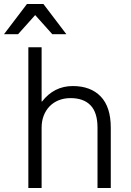

<svg xmlns="http://www.w3.org/2000/svg" viewBox="-56 -935 651 955"><path d="M85 -700H151V-430H153Q213 -507 306 -507Q395 -507 445 -455Q495 -403 495 -300V0H429V-300Q429 -375 394.5 -411Q360 -447 295 -447Q263 -447 236.5 -436.5Q210 -426 191 -406.5Q172 -387 161.5 -360Q151 -333 151 -300V0H85ZM78 -915H160L274 -765H204L119 -860L34 -765H-36Z"/></svg>

Font: PT Root UI
Style: Regular
Weight: 400
Designer: Vitaly Kuzmin
Foundry: ParaType Ltd.
Version: Version 2.001G